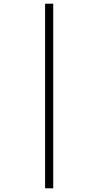

<svg xmlns="http://www.w3.org/2000/svg" viewBox="-20 -779 532 1039"><path d="M224 -759H268V240H224Z"/></svg>

Font: Noto Serif NarrowLight
Style: Regular
Weight: 300
Width: 4
Designer: Monotype Design Team
Foundry: Monotype Imaging Inc.
Version: Version 1.001